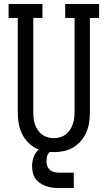

<svg xmlns="http://www.w3.org/2000/svg" viewBox="-20 -755 540 963"><path d="M250 8Q224 8 198.5 2.5Q173 -3 151 -16.5Q129 -30 112.5 -50Q96 -70 86 -94Q76 -118 72.5 -143.5Q69 -169 69 -195V-665H23V-735H193V-665H147V-195Q147 -179 148.5 -163Q150 -147 155 -132Q160 -117 169 -103.5Q178 -90 190.5 -80.5Q203 -71 218.5 -66.5Q234 -62 250 -62Q266 -62 281.5 -66.5Q297 -71 309.5 -80.5Q322 -90 331 -103.5Q340 -117 345 -132Q350 -147 352 -163Q354 -179 354 -195V-665H307V-735H477V-665H431V-195Q431 -169 427.5 -143.5Q424 -118 414 -94Q404 -70 387.5 -50Q371 -30 349 -16.5Q327 -3 301.5 2.5Q276 8 250 8ZM275 188Q259 188 242.5 186Q226 184 210.5 178.5Q195 173 181 163.5Q167 154 157.5 140.5Q148 127 144.5 110.5Q141 94 141 78Q141 56 148 35Q155 14 170.5 -1.5Q186 -17 207 -23.5Q228 -30 250 -30V0Q241 0 233 5Q225 10 220.5 18Q216 26 214.5 35.5Q213 45 213 54Q213 66 217 77.5Q221 89 230 97Q239 105 251 108Q263 111 275 111H350V188Z"/></svg>

Font: Iosevka Slab
Style: Regular
Weight: 400
Monospace: yes
Designer: Belleve Invis
Foundry: Belleve Invis
Version: Version 11.2.4; ttfautohint (v1.8.3)